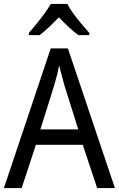

<svg xmlns="http://www.w3.org/2000/svg" viewBox="-20 -964 610 984"><path d="M478 0 404 -222H164L91 0H0L240 -716H328L569 0ZM311 -524Q308 -535 302.5 -555Q297 -575 291.5 -595.5Q286 -616 283 -629Q278 -601 270.5 -573Q263 -545 257 -524L187 -301H381ZM325 -944Q336 -922 356 -894.5Q376 -867 398 -841Q420 -815 438 -795V-784H382Q358 -801 332.5 -825Q307 -849 282 -875Q256 -849 231 -825Q206 -801 183 -784H128V-795Q146 -816 167.5 -842.5Q189 -869 208.5 -895.5Q228 -922 240 -944Z"/></svg>

Font: Noto Sans Myanmar SemiCondensed
Style: Regular
Weight: 400
Width: 4
Designer: Monotype Design Team
Foundry: Monotype Imaging Inc.
Version: Version 2.107; ttfautohint (v1.8.4.7-5d5b)